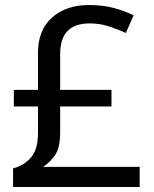

<svg xmlns="http://www.w3.org/2000/svg" viewBox="-20 -743 612 763"><path d="M334 -723Q389 -723 433 -711Q477 -699 511 -682L480 -612Q450 -626 413.5 -638Q377 -650 336 -650Q279 -650 249 -620.5Q219 -591 219 -525V-386H423V-320H219V-216Q219 -155 198 -125.5Q177 -96 151 -80H535V0H32V-74Q75 -85 103 -117Q131 -149 131 -215V-320H35V-386H131V-534Q131 -623 186.5 -673Q242 -723 334 -723Z"/></svg>

Font: Noto Sans Glagolitic
Style: Regular
Weight: 400
Designer: Monotype Design Team
Foundry: Monotype Imaging Inc.
Version: Version 2.004; ttfautohint (v1.8.4.7-5d5b)